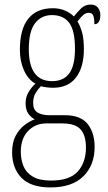

<svg xmlns="http://www.w3.org/2000/svg" viewBox="-20 -579 474 840"><path d="M201 241Q115 241 74 199Q33 157 33 87Q33 44 48.5 15Q64 -14 87 -31.5Q110 -49 132 -57Q116 -65 104 -81.5Q92 -98 92 -128Q92 -155 105.5 -177Q119 -199 135 -213Q103 -231 85 -271Q67 -311 67 -361Q67 -452 104 -497.5Q141 -543 211 -543Q241 -543 265 -532.5Q289 -522 303 -507Q316 -523 333.5 -541Q351 -559 377 -559Q398 -559 408.5 -545.5Q419 -532 419 -513Q419 -495 412.5 -484Q406 -473 393 -473Q393 -498 388 -510.5Q383 -523 369 -523Q356 -523 345 -514Q334 -505 319 -485Q331 -466 339 -437.5Q347 -409 347 -363Q347 -286 313 -240.5Q279 -195 211 -195Q200 -195 183.5 -197Q167 -199 159 -202Q146 -189 135.5 -171.5Q125 -154 125 -128Q125 -99 144 -87Q163 -75 196 -75H263Q333 -75 363.5 -36.5Q394 2 394 64Q394 144 344.5 192.5Q295 241 201 241ZM208 -224Q258 -224 283 -258Q308 -292 308 -365Q308 -446 282.5 -479.5Q257 -513 207 -513Q161 -513 133.5 -477.5Q106 -442 106 -364Q106 -224 208 -224ZM203 211Q285 211 320.5 171Q356 131 356 67Q356 13 332.5 -13Q309 -39 253 -39H182Q135 -39 103 -6Q71 27 71 85Q71 120 83 148.5Q95 177 124 194Q153 211 203 211Z"/></svg>

Font: Noto Serif Sinhala Condensed ExtraLight
Style: Regular
Weight: 200
Width: 3
Designer: Jelle Bosma - Monotype Design Team
Foundry: Monotype Imaging Inc.
Version: Version 2.007; ttfautohint (v1.8.4.7-5d5b)